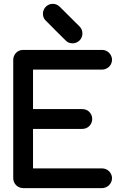

<svg xmlns="http://www.w3.org/2000/svg" viewBox="-20 -965 643 985"><path d="M503.9 -709Q514.2 -709 523.4 -705.1Q532.7 -701.2 539.6 -694.1Q546.4 -687 550.5 -678Q554.7 -668.9 554.7 -658.2Q554.7 -648.4 550.8 -639.2Q546.9 -629.9 540 -623Q533.2 -616.2 523.7 -612.1Q514.2 -607.9 503.9 -607.9H149.4V-405.3H402.8Q412.1 -405.3 421.4 -401.9Q430.7 -398.4 437.5 -391.6Q444.3 -384.8 448.7 -375.5Q453.1 -366.2 453.1 -354.5Q453.1 -343.3 448.7 -333.7Q444.3 -324.2 437.5 -317.6Q430.7 -311 421.4 -307.4Q412.1 -303.7 402.8 -303.7H149.4V-101.1H503.9Q513.7 -101.1 523.2 -97.2Q532.7 -93.3 539.6 -86.4Q546.4 -79.6 550.5 -70.3Q554.7 -61 554.7 -50.8Q554.7 -40.5 550.5 -31.2Q546.4 -22 539.6 -15.1Q532.7 -8.3 523.4 -4.2Q514.2 0 503.9 0H98.1Q87.9 0 78.6 -4.2Q69.3 -8.3 62.5 -15.1Q55.7 -22 51.8 -31.2Q47.9 -40.5 47.9 -50.8V-658.2Q47.9 -668.5 51.8 -677.7Q55.7 -687 62.5 -694.1Q69.3 -701.2 78.6 -705.1Q87.9 -709 98.1 -709ZM215.3 -858.9Q200.2 -872.1 200.2 -895Q200.2 -904.8 204.1 -914.1Q208 -923.3 214.8 -930.2Q221.7 -937 230.7 -941.2Q239.7 -945.3 250.5 -945.3Q261.7 -945.3 270.3 -941.4Q278.8 -937.5 286.6 -930.2L388.2 -829.1Q402.8 -814.5 402.8 -793Q402.8 -782.2 398.7 -772.9Q394.5 -763.7 387.7 -757.1Q380.9 -750.5 371.6 -746.6Q362.3 -742.7 352.5 -742.7Q330.1 -742.7 316.4 -757.8L265.6 -808.1Z"/></svg>

Font: TGL 0-17
Style: Regular
Weight: 400
Designer: Peter Wiegel
Foundry: Peter Wiegel
Version: Version 1.003 2010